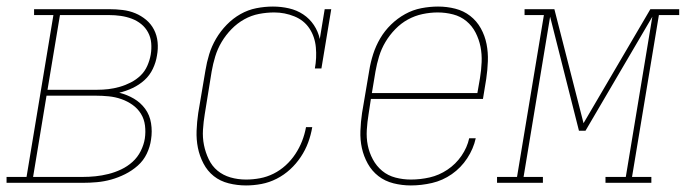

<svg xmlns="http://www.w3.org/2000/svg" viewBox="-57 -558 2093 586"><path d="M-37 0V-18H24L106 -512H47V-530H276Q297 -530 317.5 -527.5Q338 -525 356 -517.5Q374 -510 389 -497.5Q404 -485 413 -467.5Q422 -450 424 -429.5Q426 -409 422 -388Q419 -368 409.5 -348Q400 -328 384 -313.5Q368 -299 348 -289.5Q328 -280 307 -275Q331 -269 351.5 -257Q372 -245 386 -226Q400 -207 404 -182Q408 -157 404 -132Q401 -110 391 -89Q381 -68 363.5 -52.5Q346 -37 325 -26.5Q304 -16 282.5 -10Q261 -4 239 -2Q217 0 195 0ZM88 -284H240Q257 -284 274 -286Q291 -288 308.5 -293Q326 -298 342.5 -306.5Q359 -315 372 -327.5Q385 -340 392.5 -357Q400 -374 403 -391Q406 -409 404.5 -426.5Q403 -444 395 -459Q387 -474 374 -484.5Q361 -495 345 -501Q329 -507 311.5 -509.5Q294 -512 276 -512H126ZM44 -18H195Q215 -18 234.5 -20Q254 -22 274 -27Q294 -32 313 -41Q332 -50 347.5 -64Q363 -78 372.5 -97Q382 -116 385 -135Q388 -155 385.5 -175Q383 -195 373 -211Q363 -227 347.5 -238Q332 -249 313.5 -255.5Q295 -262 275 -264Q255 -266 235 -266H85Z M694 8Q667 8 641 1.5Q615 -5 595.5 -20.5Q576 -36 564 -59Q552 -82 547 -107Q542 -132 543 -159Q544 -186 548 -213L570 -343Q574 -368 581.5 -392.5Q589 -417 602.5 -440Q616 -463 635 -482.5Q654 -502 677 -515Q700 -528 725.5 -533Q751 -538 776 -538Q801 -538 825 -532.5Q849 -527 868.5 -514Q888 -501 901 -481.5Q914 -462 919 -439L934 -530H954L924 -349H904Q910 -381 907 -413.5Q904 -446 887.5 -471Q871 -496 841.5 -508Q812 -520 780 -520Q757 -520 733.5 -515.5Q710 -511 688.5 -499Q667 -487 649.5 -469Q632 -451 619.5 -430Q607 -409 600 -386Q593 -363 589 -340L568 -210Q564 -186 562.5 -162Q561 -138 565.5 -115.5Q570 -93 580 -72Q590 -51 607 -37Q624 -23 646.5 -16.5Q669 -10 694 -10Q715 -10 736.5 -14Q758 -18 778 -28Q798 -38 815 -53.5Q832 -69 844.5 -88Q857 -107 865 -127.5Q873 -148 877 -170H896Q892 -146 883.5 -123Q875 -100 861 -79Q847 -58 828.5 -41Q810 -24 787.5 -12.5Q765 -1 741 3.5Q717 8 694 8Z M1197 8Q1170 8 1144 1.5Q1118 -5 1098 -20.5Q1078 -36 1065.5 -58.5Q1053 -81 1047.5 -106Q1042 -131 1043 -158.5Q1044 -186 1048 -213L1070 -343Q1074 -368 1082 -393Q1090 -418 1103.5 -441Q1117 -464 1136.5 -483Q1156 -502 1179.5 -515Q1203 -528 1229 -533Q1255 -538 1280 -538Q1307 -538 1332.5 -531.5Q1358 -525 1378 -509.5Q1398 -494 1410.5 -471.5Q1423 -449 1428 -423.5Q1433 -398 1432 -371Q1431 -344 1427 -317L1417 -256H1075L1068 -210Q1064 -186 1062.5 -161.5Q1061 -137 1065.5 -114.5Q1070 -92 1081 -71.5Q1092 -51 1109.5 -36.5Q1127 -22 1150 -16Q1173 -10 1197 -10Q1226 -10 1254.5 -16.5Q1283 -23 1308.5 -40Q1334 -57 1351.5 -82.5Q1369 -108 1375 -136H1395Q1388 -104 1369 -75Q1350 -46 1322 -26.5Q1294 -7 1261.5 0.5Q1229 8 1197 8ZM1400 -274 1408 -320Q1412 -344 1413 -368.5Q1414 -393 1409.5 -415.5Q1405 -438 1394.5 -458.5Q1384 -479 1366.5 -493.5Q1349 -508 1326 -514Q1303 -520 1279 -520Q1256 -520 1232.5 -515Q1209 -510 1188 -498.5Q1167 -487 1149.5 -469Q1132 -451 1119.5 -430Q1107 -409 1100 -386Q1093 -363 1089 -340L1078 -274Z M1460 0V-18H1521L1603 -512H1544V-530H1635L1724 -182L1928 -530H2016V-512H1954L1872 -18H1931V0H1791V-18H1853L1934 -507L1730 -159H1710L1622 -507L1541 -18H1600V0Z"/></svg>

Font: Iosevka Slab Thin Oblique
Style: Regular
Weight: 100
Italic angle: -9°
Monospace: yes
Designer: Belleve Invis
Foundry: Belleve Invis
Version: Version 11.1.0; ttfautohint (v1.8.3)